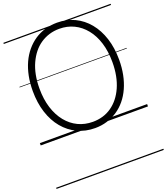

<svg xmlns="http://www.w3.org/2000/svg" viewBox="-214 -1036 1353 1556"><g transform="rotate(-20 462.5 -257.5)"><path d="M464 19Q381 19 312.5 -13.5Q244 -46 194 -106Q144 -166 117 -250Q90 -334 90 -436Q90 -504 102 -564Q114 -624 137 -674.5Q160 -725 193.5 -765Q227 -805 268.5 -833Q310 -861 359.5 -875.5Q409 -890 464 -890Q546 -890 614 -857.5Q682 -825 731.5 -765Q781 -705 808 -621.5Q835 -538 835 -436Q835 -368 823 -308Q811 -248 788 -197Q765 -146 732 -106Q699 -66 657.5 -38.5Q616 -11 567.5 4Q519 19 464 19ZM464 -35Q509 -35 550 -47Q591 -59 626 -83.5Q661 -108 688.5 -142.5Q716 -177 736 -221.5Q756 -266 766.5 -320Q777 -374 777 -436Q777 -529 754 -603Q731 -677 688.5 -729.5Q646 -782 589 -809.5Q532 -837 464 -837Q418 -837 377 -824.5Q336 -812 300.5 -788Q265 -764 237.5 -729.5Q210 -695 189.5 -650.5Q169 -606 158.5 -552Q148 -498 148 -436Q148 -343 171.5 -269Q195 -195 237.5 -142.5Q280 -90 337.5 -62.5Q395 -35 464 -35ZM0 365H925V375H0ZM0 -20H925V0H0ZM0 -505H925V-500H0ZM0 -885H925V-875H0Z"/></g></svg>

Font: Playwrite IT Moderna Guides
Style: Regular
Weight: 400
Designer: Veronika Burian, José Scaglione
Foundry: TypeTogether
Version: Version 1.003